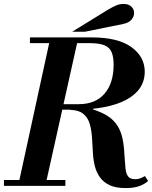

<svg xmlns="http://www.w3.org/2000/svg" viewBox="-21 -944 772 975"><path d="M71 0 235 -754H377L209 0ZM-1 0V-30H311V0ZM617 11Q567 11 536 -3.5Q505 -18 487 -43Q469 -68 461 -99Q453 -130 451 -164.5Q449 -199 447 -233Q445 -276 436 -310.5Q427 -345 402.5 -365.5Q378 -386 329 -386L452 -392V-388Q499 -373 528.5 -353Q558 -333 575.5 -305.5Q593 -278 601 -241Q609 -204 611 -155Q614 -120 616 -92.5Q618 -65 628.5 -49.5Q639 -34 666 -34Q680 -34 691.5 -38.5Q703 -43 715 -50L731 -25Q714 -9 686.5 1Q659 11 617 11ZM188 -387V-415H379Q464 -415 510 -468.5Q556 -522 556 -616Q556 -654 546 -678.5Q536 -703 509.5 -714Q483 -725 433 -725H131V-754H445Q578 -754 646 -705Q714 -656 714 -580Q714 -488 620.5 -437.5Q527 -387 352 -387ZM346 -783 521 -891Q551 -909 569 -916.5Q587 -924 607 -924Q632 -924 646 -910.5Q660 -897 660 -878Q660 -860 646.5 -844Q633 -828 603 -822L411 -783Z"/></svg>

Font: Libre Bodoni SemiBold
Style: Italic
Weight: 600
Italic angle: -13°
Version: Version 2.003